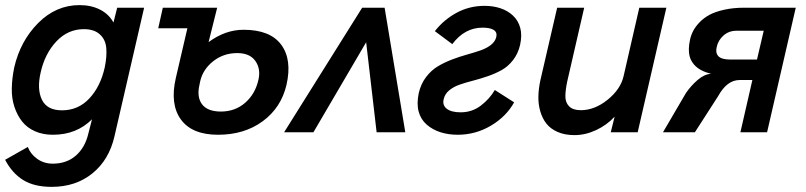

<svg xmlns="http://www.w3.org/2000/svg" viewBox="-22 -518 3155 752"><path d="M180.2 213.9Q111.8 213.9 68.6 187Q25.4 160.2 -2 107.9L86.9 57.6Q97.2 85 123.5 104Q149.9 123 184.6 123Q238.8 123 274.9 91.6Q311 60.1 323.7 6.3L338.4 -50.8Q277.8 9.8 185.1 9.8Q146 9.8 115 -3.9Q84 -17.6 64.7 -42Q45.4 -66.4 34.4 -99.6Q23.4 -132.8 24.2 -171.9Q24.9 -210.9 33.7 -253.9Q57.6 -357.4 127.4 -427.7Q197.3 -498 289.6 -498Q335.4 -498 370.1 -480.2Q404.8 -462.4 422.4 -429.7L437 -487.8H542.5L426.3 16.1Q405.3 107.9 340.1 160.9Q274.9 213.9 180.2 213.9ZM220.7 -85.9Q284.7 -85.9 328.1 -132.6Q371.6 -179.2 388.2 -253.9Q397 -295.9 394.3 -329.3Q391.6 -362.8 369.1 -383.3Q346.7 -403.8 306.6 -403.8Q243.7 -403.8 198.5 -355.5Q153.3 -307.1 137.2 -233.9Q122.1 -168.5 142.3 -127.2Q162.6 -85.9 220.7 -85.9Z M832 9.8Q730 9.8 686.5 -50Q643.1 -109.9 666.5 -211.9L711.9 -407.2H597.7L615.7 -487.8H828.6L794.9 -353Q860.4 -401.4 932.1 -401.4Q1036.1 -401.4 1079.3 -343Q1122.6 -284.7 1100.1 -185.5Q1079.1 -96.2 1007.1 -43.2Q935.1 9.8 832 9.8ZM843.3 -81.1Q898.9 -81.1 938.5 -115.7Q978 -150.4 990.2 -205.6Q1000 -248 978.3 -279.1Q956.5 -310.1 907.2 -310.1Q853.5 -310.1 813.2 -278.3Q772.9 -246.6 762.2 -200.2L759.3 -186Q748 -137.7 769.5 -109.4Q791 -81.1 843.3 -81.1Z M1090.8 0 1396.5 -487.8H1484.4L1565.4 0H1453.1L1412.1 -352.5L1205.6 0Z M1770.5 9.8Q1734.4 9.8 1703.4 0Q1672.4 -9.8 1649.2 -30Q1626 -50.3 1617.7 -81.1Q1609.4 -111.8 1618.2 -153.8Q1626.5 -189.5 1646.7 -216.1Q1667 -242.7 1692.6 -258.1Q1718.3 -273.4 1747.8 -284.7Q1777.3 -295.9 1806.2 -304Q1835 -312 1859.1 -320.3Q1883.3 -328.6 1900.4 -341.8Q1917.5 -355 1921.9 -373.5Q1925.8 -392.1 1911.4 -400.9Q1897 -409.7 1868.2 -409.7Q1797.9 -409.7 1749.5 -345.2L1681.2 -396Q1716.3 -440.9 1766.4 -468Q1816.4 -495.1 1876 -495.1Q1909.7 -495.1 1938.2 -485.6Q1966.8 -476.1 1987.3 -456.8Q2007.8 -437.5 2015.6 -408.9Q2023.4 -380.4 2015.1 -342.3Q2007.3 -308.1 1987.5 -282.7Q1967.8 -257.3 1942.6 -243.4Q1917.5 -229.5 1888.4 -219.5Q1859.4 -209.5 1830.8 -202.1Q1802.2 -194.8 1778.3 -186.5Q1754.4 -178.2 1737.3 -164.1Q1720.2 -149.9 1715.8 -129.4Q1710 -106.4 1727.5 -92.3Q1745.1 -78.1 1782.2 -78.1Q1826.7 -78.1 1861.1 -104.2Q1895.5 -130.4 1916 -165.5L1991.7 -117.2Q1960.9 -61.5 1900.9 -25.9Q1840.8 9.8 1770.5 9.8Z M2228 11.2Q2190.4 11.2 2162.4 -1Q2134.3 -13.2 2118.2 -33.7Q2102.1 -54.2 2094 -82.3Q2085.9 -110.4 2086.7 -140.9Q2087.4 -171.4 2094.7 -204.6L2160.2 -487.8H2266.1L2199.7 -199.2Q2192.9 -167.5 2192.4 -142.3Q2191.9 -117.2 2206.8 -101.8Q2221.7 -86.4 2252.9 -86.4Q2307.1 -86.4 2357.9 -127.4Q2408.7 -168.5 2420.4 -219.7L2481.9 -487.8H2587.9L2475.6 0H2370.1L2385.3 -61Q2354.5 -27.8 2312.5 -8.3Q2270.5 11.2 2228 11.2Z M2574.7 0 2665 -154.3Q2684.6 -182.6 2710.7 -205.1Q2736.8 -227.5 2763.2 -229Q2751.5 -231.9 2741.9 -235.4Q2732.4 -238.8 2721.9 -244.6Q2711.4 -250.5 2703.6 -257.6Q2695.8 -264.6 2689 -274.9Q2682.1 -285.2 2679 -297.6Q2675.8 -310.1 2676 -326.7Q2676.3 -343.3 2680.7 -362.8Q2684.6 -380.9 2693.1 -397.2Q2701.7 -413.6 2718 -430.7Q2734.4 -447.8 2757.1 -460Q2779.8 -472.2 2814.9 -480Q2850.1 -487.8 2893.1 -487.8H3094.7L2982.4 0H2877.9L2924.8 -204.6H2875Q2825.2 -204.6 2790.5 -141.1L2699.7 0ZM2839.8 -284.7H2942.9L2969.2 -397.5H2861.8Q2832.5 -397.5 2811.5 -378.7Q2790.5 -359.9 2785.2 -334Q2779.3 -311.5 2791.5 -298.1Q2803.7 -284.7 2839.8 -284.7Z"/></svg>

Font: HK Grotesk SemiBold Italic
Style: Regular
Weight: 600
Italic angle: -13°
Designer: Alfredo Marco Pradil and Stefan Peev
Foundry: Hanken Design Co.
Version: Version 1.000;PS 001.000;hotconv 1.0.88;makeotf.lib2.5.64775